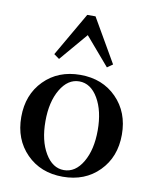

<svg xmlns="http://www.w3.org/2000/svg" viewBox="-81 -764 669 837"><g transform="rotate(10 253.5 -345.5)"><path d="M149.4 -491.2 125.5 -508.3 237.3 -701.7H273.9L385.7 -508.3L361.3 -491.2L254.9 -615.2ZM414.3 -51.3Q352.1 11.7 253.9 11.7Q155.8 11.7 93.5 -51.5Q31.2 -114.7 31.2 -213.9Q31.2 -313 93.5 -376Q155.8 -439 253.9 -439Q352.1 -439 414.3 -375.7Q476.6 -312.5 476.6 -213.4Q476.6 -114.3 414.3 -51.3ZM253.9 -17.6Q304.7 -17.6 337.2 -72.8Q369.6 -127.9 369.6 -213.9Q369.6 -299.8 337.2 -355Q304.7 -410.2 253.9 -410.2Q203.6 -410.2 170.9 -355Q138.2 -299.8 138.2 -213.9Q138.2 -127.9 170.9 -72.8Q203.6 -17.6 253.9 -17.6Z"/></g></svg>

Font: Elstob 14pt Medium
Style: Regular
Weight: 500
Designer: Peter S. Baker
Version: Version 1.015